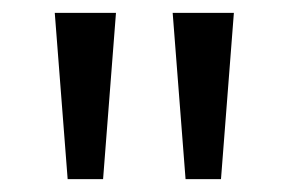

<svg xmlns="http://www.w3.org/2000/svg" viewBox="-20 -734 448 298"><path d="M160 -714 140 -456H85L65 -714ZM343 -714 323 -456H268L248 -714Z"/></svg>

Font: Noto Sans Historical
Style: Regular
Weight: 400
Designer: Monotype Design Team
Foundry: Monotype Imaging Inc.
Version: Version 2.013; ttfautohint (v1.8.4.7-5d5b)